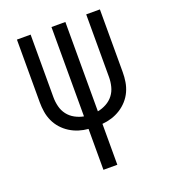

<svg xmlns="http://www.w3.org/2000/svg" viewBox="-136 -627 821 935"><g transform="rotate(-20 275.0 -160.0)"><path d="M239 210V-2Q214 -4 190 -11.5Q166 -19 144.5 -32.5Q123 -46 106 -65Q89 -84 78.5 -107Q68 -130 64 -155Q60 -180 60 -205V-530H131V-205Q131 -181 137 -157Q143 -133 157.5 -114Q172 -95 194 -83Q216 -71 239 -67V-530H311V-67Q334 -71 356 -83Q378 -95 392.5 -114Q407 -133 413 -157Q419 -181 419 -205V-530H490V-205Q490 -180 486 -155Q482 -130 471.5 -107Q461 -84 444 -65Q427 -46 405.5 -32.5Q384 -19 360 -11.5Q336 -4 311 -2V210Z"/></g></svg>

Font: Lode
Style: Regular
Weight: 400
Monospace: yes
Designer: Belleve Invis
Foundry: Belleve Invis
Version: Version 29.2.0; ttfautohint (v1.8.3)